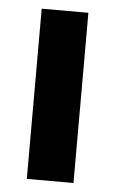

<svg xmlns="http://www.w3.org/2000/svg" viewBox="-44 -557 354 590"><g transform="rotate(5 133.0 -262.5)"><path d="M61 0V-525H205V0Z"/></g></svg>

Font: Bricolage Grotesque 18pt
Style: Bold
Weight: 700
Designer: Mathieu Triay
Foundry: Atelier Triay
Version: Version 1.000;gftools[0.9.30]